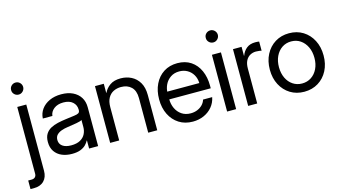

<svg xmlns="http://www.w3.org/2000/svg" viewBox="-115 -1100 3015 1685"><g transform="rotate(-15 1392.5 -258.0)"><path d="M-16.6 210.9V132.8H14.6Q34.7 132.8 46.1 121.6Q57.6 110.4 57.6 90.8V-515.6H139.6V85.9Q139.6 144 106.4 177.5Q73.2 210.9 14.6 210.9ZM98.6 -617.2Q75.7 -617.2 59.6 -633.3Q43.5 -649.4 43.9 -671.9Q43.5 -694.8 59.6 -710.7Q75.7 -726.6 98.6 -726.6Q121.1 -726.6 137 -710.7Q152.8 -694.8 153.3 -671.9Q152.8 -649.4 137 -633.3Q121.1 -617.2 98.6 -617.2Z M417 6.8Q365.7 6.8 325.2 -10.5Q284.7 -27.8 261 -62.5Q237.3 -97.2 237.3 -148.4Q237.3 -192.9 254.6 -220.7Q272 -248.5 301 -264.4Q330.1 -280.3 366.9 -288.6Q403.8 -296.9 442.4 -301.8Q491.7 -308.6 520 -312Q548.3 -315.4 560.3 -323.2Q572.3 -331.1 572.3 -350.6V-353.5Q572.3 -395.5 542.2 -422.4Q512.2 -449.2 458 -449.2Q404.3 -449.2 371.3 -423.1Q338.4 -397 335 -359.4H248Q250.5 -406.7 277.3 -443.6Q304.2 -480.5 350.6 -502Q397 -523.4 458 -523.4Q518.1 -523.4 562.3 -502.2Q606.4 -481 630.4 -442.9Q654.3 -404.8 654.3 -353.5V0H572.3V-73.2H570.3Q561 -54.7 543 -36.1Q524.9 -17.6 494.4 -5.4Q463.9 6.8 417 6.8ZM428.7 -67.4Q479.5 -67.4 511.2 -85.2Q543 -103 557.6 -132.3Q572.3 -161.6 572.3 -195.3V-259.8Q563 -251 522.9 -243.9Q482.9 -236.8 438.5 -230.5Q408.7 -226.6 382.1 -217Q355.5 -207.5 338.9 -190.2Q322.3 -172.9 322.3 -143.6Q322.8 -107.4 351.1 -87.4Q379.4 -67.4 428.7 -67.4Z M845.7 -301.8V0H763.7V-515.6H843.8V-432.6H845.7Q862.8 -470.2 899.9 -496.8Q937 -523.4 998 -523.4Q1050.3 -523.4 1094.2 -501.2Q1138.2 -479 1164.8 -434.1Q1191.4 -389.2 1191.4 -320.3V0H1109.4V-314.5Q1109.4 -381.3 1074.5 -415.3Q1039.6 -449.2 981.4 -449.2Q943.8 -449.2 913.1 -434.1Q882.3 -418.9 864 -386.5Q845.7 -354 845.7 -301.8Z M1514.6 7.8Q1442.9 7.8 1389.6 -26.1Q1336.4 -60.1 1306.9 -119.6Q1277.3 -179.2 1277.3 -256.8Q1277.3 -335 1306.4 -395Q1335.4 -455.1 1388.4 -489.3Q1441.4 -523.4 1512.7 -523.4Q1584.5 -523.4 1635.5 -489.3Q1686.5 -455.1 1713.4 -395Q1740.2 -335 1740.2 -256.8V-234.4H1322.3V-304.7H1655.3Q1653.8 -347.7 1634.8 -380.1Q1615.7 -412.6 1583.5 -430.9Q1551.3 -449.2 1510.7 -449.2Q1464.4 -449.2 1431.2 -426.5Q1397.9 -403.8 1380.6 -367.7Q1363.3 -331.5 1363.3 -291V-237.3Q1363.3 -190.9 1381.3 -152.3Q1399.4 -113.8 1433.3 -90.6Q1467.3 -67.4 1514.6 -67.4Q1546.9 -67.4 1574.5 -78.4Q1602.1 -89.4 1621.8 -109.4Q1641.6 -129.4 1649.4 -156.2H1732.4Q1722.7 -106.9 1692.1 -70.1Q1661.6 -33.2 1615.7 -12.7Q1569.8 7.8 1514.6 7.8Z M1826.2 0V-515.6H1908.2V0ZM1867.2 -617.2Q1844.2 -617.2 1828.1 -633.3Q1812 -649.4 1812.5 -671.9Q1812 -694.8 1828.1 -710.7Q1844.2 -726.6 1867.2 -726.6Q1889.6 -726.6 1905.5 -710.7Q1921.4 -694.8 1921.9 -671.9Q1921.4 -649.4 1905.5 -633.3Q1889.6 -617.2 1867.2 -617.2Z M2017.6 0V-515.6H2095.7V-434.6H2097.7Q2111.8 -474.6 2142.6 -499Q2173.3 -523.4 2221.7 -523.4Q2232.9 -523.4 2242.4 -522.5Q2252 -521.5 2256.8 -520.5V-437.5Q2252 -439 2238 -441.2Q2224.1 -443.4 2206.1 -443.4Q2177.7 -443.4 2153.3 -430.2Q2128.9 -417 2114.3 -389.2Q2099.6 -361.3 2099.6 -317.4V0Z M2527.3 7.8Q2456.1 7.8 2400.9 -26.1Q2345.7 -60.1 2314.5 -119.9Q2283.2 -179.7 2283.2 -256.8Q2283.2 -335 2314.5 -395Q2345.7 -455.1 2400.9 -489.3Q2456.1 -523.4 2527.3 -523.4Q2599.1 -523.4 2654.1 -489.3Q2709 -455.1 2740.2 -395Q2771.5 -335 2771.5 -256.8Q2771.5 -179.7 2740.5 -119.9Q2709.5 -60.1 2654.3 -26.1Q2599.1 7.8 2527.3 7.8ZM2527.3 -67.4Q2574.2 -67.4 2610.6 -91.6Q2647 -115.7 2667.7 -158.4Q2688.5 -201.2 2688.5 -256.8Q2688.5 -313.5 2667.7 -356.7Q2647 -399.9 2610.8 -424.6Q2574.7 -449.2 2527.3 -449.2Q2480 -449.2 2443.6 -424.6Q2407.2 -399.9 2386.7 -356.7Q2366.2 -313.5 2366.2 -256.8Q2366.7 -201.2 2387.2 -158.4Q2407.7 -115.7 2444.1 -91.6Q2480.5 -67.4 2527.3 -67.4Z"/></g></svg>

Font: Inter Display V
Style: Regular
Weight: 400
Designer: Rasmus Andersson
Foundry: rsms
Version: Version 3.015;git-src